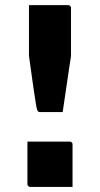

<svg xmlns="http://www.w3.org/2000/svg" viewBox="-20 -720 390 749"><path d="M224.5 -282.7H135.7Q132.7 -282.7 131.2 -283.7Q129.7 -284.7 127.7 -285.7Q126.7 -287.7 124.8 -292.4Q122.8 -297.1 119.6 -316.9Q116.4 -336.6 110.1 -380.1Q103.9 -423.5 93 -502V-590Q93 -618 93 -645Q93 -672 93 -700Q121.7 -700 159.7 -700Q197.7 -700 246 -700Q249.1 -700 251.3 -698.5Q253.6 -697 255.3 -695Q257 -693 257 -689V-502Q251.5 -466 246.1 -429.2Q240.7 -392.3 235.3 -355.9Q229.9 -319.5 224.5 -282.7ZM263 9.3Q234.3 9.3 207.7 9.3Q181 9.3 154.3 9.3Q127.7 9.3 98 9.3Q95 9.3 92.5 7.8Q90 6.3 88.5 3.8Q87 1.3 87 -1.7V-167.6Q116.7 -167.6 143.3 -167.6Q170 -167.6 196.7 -167.6Q223.3 -167.6 252 -167.6Q256 -167.6 258 -166.1Q260 -164.6 261.5 -162.6Q263 -160.6 263 -156.6Z"/></svg>

Font: Recursive Sans Linear Light
Style: Regular
Weight: 300
Version: Version 1.085